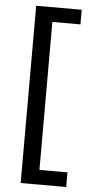

<svg xmlns="http://www.w3.org/2000/svg" viewBox="-59 -748 447 941"><g transform="rotate(5 164.5 -278.0)"><path d="M304 158H80V-714H304V-642H166V86H304Z"/></g></svg>

Font: Noto Sans Nushu
Style: Regular
Weight: 400
Designer: Lisa Huang
Foundry: Lisa Huang
Version: Version 1.003; ttfautohint (v1.8.4.7-5d5b)